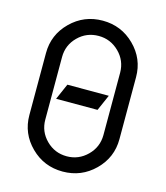

<svg xmlns="http://www.w3.org/2000/svg" viewBox="-110 -823 783 907"><g transform="rotate(15 281.0 -369.0)"><path d="M196.8 -402.3H399.4L365.2 -324.2H162.6ZM501 -520.5Q501 -520.5 501 -217.3Q501 -127.4 436.5 -63.7Q372.1 0 280.8 0Q189 0 125 -63.5Q60.5 -127.4 60.5 -217.3V-520.5Q60.5 -610.4 125 -674.1Q189.5 -737.8 280.8 -737.8Q372.1 -737.8 436.5 -674.1Q501 -610.4 501 -520.5ZM138.7 -522V-215.8Q138.7 -157.7 180.2 -116.2Q221.7 -74.7 280.8 -74.7Q338.9 -74.7 380.9 -116.2Q422.4 -157.2 422.9 -215.8V-522Q422.4 -580.6 380.9 -621.6Q338.9 -663.1 280.8 -663.1Q221.7 -663.1 180.2 -621.8Q138.7 -580.6 138.7 -522Z"/></g></svg>

Font: NovaMono
Style: Regular
Weight: 400
Monospace: yes
Version: Version 1.2